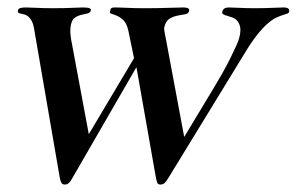

<svg xmlns="http://www.w3.org/2000/svg" viewBox="-20 -476 791 512"><path d="M471.2 -110.8 549.8 -241.2Q561 -259.8 572.8 -280.5Q584.5 -301.3 594 -320.3Q603.5 -339.4 610.4 -354.7Q617.2 -370.1 618.7 -377.9Q622.6 -395 620.1 -405Q617.7 -415 612.3 -420.9Q606.9 -426.8 599.6 -429.4Q592.3 -432.1 585.9 -433.8Q579.6 -435.5 575.7 -437.7Q571.8 -439.9 572.8 -444.8Q575.2 -456.1 590.3 -456.1Q601.1 -456.1 618.4 -455.1Q635.7 -454.1 660.2 -454.1Q685.5 -454.1 706.5 -455.1Q727.5 -456.1 736.3 -456.1Q753.4 -456.1 751 -444.8Q750 -440.9 746.1 -439.7Q742.2 -438.5 735.4 -436.3Q728.5 -434.1 718.8 -429.9Q709 -425.8 696.8 -415.8Q684.6 -405.8 670.2 -388.7Q655.8 -371.6 638.7 -344.2L428.7 -1Q423.3 8.3 418.7 12.2Q414.1 16.1 407.7 16.1Q401.9 16.1 399.9 12.2Q397.9 8.3 396 -1L343.8 -296.9L172.9 -1Q168 8.3 163.3 12.2Q158.7 16.1 152.8 16.1Q147 16.1 144.3 12.2Q141.6 8.3 139.6 -1L70.8 -399.9Q68.4 -413.6 64 -421.1Q59.6 -428.7 54.4 -432.6Q49.3 -436.5 44.2 -437.7Q39.1 -439 35.2 -439.7Q31.2 -440.4 29.1 -442.1Q26.9 -443.8 27.8 -448.2Q28.8 -452.6 33.4 -454.3Q38.1 -456.1 49.3 -456.1Q60.5 -456.1 78.6 -455.1Q96.7 -454.1 121.1 -454.1Q152.8 -454.1 172.4 -455.1Q191.9 -456.1 200.2 -456.1Q212.9 -456.1 218 -454.3Q223.1 -452.6 222.2 -448.2Q220.7 -441.9 213.4 -440.2Q206.1 -438.5 197.3 -436.5Q188.5 -434.6 180.4 -429.4Q172.4 -424.3 169.4 -411.1Q166.5 -397 168 -383.5Q169.4 -370.1 171.9 -358.9L216.8 -118.2L337.4 -320.8L322.3 -394Q317.9 -413.6 309.3 -421.9Q300.8 -430.2 292.2 -433.8Q283.7 -437.5 277.8 -439Q272 -440.4 273.4 -445.8Q274.4 -452.1 276.9 -454.1Q279.3 -456.1 285.6 -456.1Q293 -456.1 301.3 -455.8Q309.6 -455.6 319.6 -455.1Q329.6 -454.6 342 -454.3Q354.5 -454.1 370.1 -454.1Q402.3 -454.1 428.2 -455.1Q454.1 -456.1 469.2 -456.1Q477.1 -456.1 481.2 -454.1Q485.4 -452.1 484.4 -446.8Q482.9 -439.5 473.6 -438Q464.4 -436.5 453.1 -434.3Q441.9 -432.1 431.9 -426Q421.9 -419.9 418 -402.8Q417.5 -400.9 418 -396.7Q418.5 -392.6 419.2 -388.2Q419.9 -383.8 420.9 -379.4Q421.9 -375 422.4 -372.1Z"/></svg>

Font: XB Zar
Style: Italic
Weight: 400
Italic angle: -12°
Designer: Behnam
Foundry: Irmug
Version: Version 8.005 2009